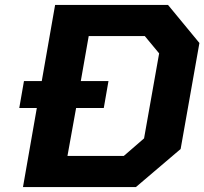

<svg xmlns="http://www.w3.org/2000/svg" viewBox="-20 -757 827 777"><path d="M73 0 129 -320H58L77 -429H149L203 -737H660L787 -583L711 -154L530 0ZM253 -126H481L563 -197L624 -541L566 -611H339L307 -429H419L400 -320H288Z"/></svg>

Font: Tomorrow SemiBold
Style: Italic
Weight: 600
Italic angle: -10°
Designer: Tony de Marco, Monica Rizzolli
Foundry: Just in Type
Version: Version 2.002